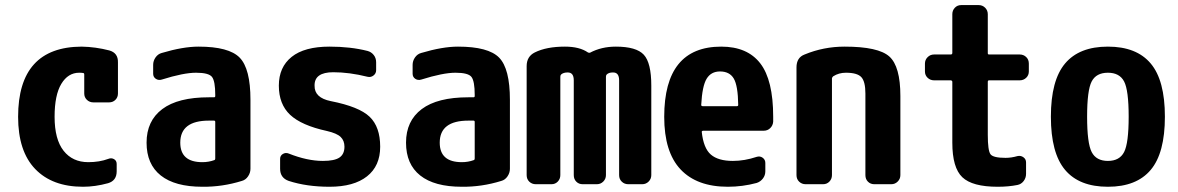

<svg xmlns="http://www.w3.org/2000/svg" viewBox="-20 -710 4540 740"><path d="M401.4 -515.6Q435.5 -505.9 434.6 -469.7V-349.6Q434.6 -335 424.8 -325.2Q415 -315.4 400.4 -315.4H339.8Q325.2 -315.4 314.9 -325.2Q304.7 -335 304.7 -349.6V-422.9Q304.7 -428.7 299.8 -428.7Q294.9 -429.7 285.2 -429.7Q242.2 -429.7 216.3 -386.7Q190.4 -343.8 190.4 -259.8Q190.4 -172.9 225.1 -128.9Q259.8 -85 320.3 -85Q363.3 -85 397.5 -97.7Q409.2 -102.5 419.4 -96.7Q429.7 -90.8 429.7 -78.1V-49.8Q429.7 -13.7 396.5 -3.9Q346.7 9.8 299.8 9.8Q181.6 9.8 115.7 -58.6Q49.8 -127 49.8 -259.8Q49.8 -529.3 294.9 -530.3Q348.6 -529.3 401.4 -515.6Z M809.6 -99.6V-240.2Q809.6 -245.1 804.7 -245.1H785.2Q674.8 -245.1 674.8 -160.2Q674.8 -85 759.8 -85Q784.2 -85 805.7 -92.8Q809.6 -93.8 809.6 -99.6ZM745.1 -530.3Q862.3 -530.3 903.8 -487.8Q945.3 -445.3 945.3 -325.2V-59.6Q945.3 -43.9 936 -30.3Q926.8 -16.6 912.1 -12.7Q836.9 10.7 759.8 9.8Q654.3 9.8 599.6 -33.7Q544.9 -77.1 544.9 -160.2Q544.9 -244.1 605.5 -289.6Q666 -335 785.2 -335H804.7Q809.6 -335 809.6 -339.8V-344.7Q809.6 -396.5 797.4 -413.1Q785.2 -429.7 735.4 -429.7Q687.5 -429.7 603.5 -403.3Q590.8 -399.4 580.6 -406.2Q570.3 -413.1 570.3 -425.8V-460Q570.3 -475.6 579.6 -488.8Q588.9 -502 603.5 -505.9Q685.5 -530.3 745.1 -530.3Z M1254.9 -320.3Q1364.3 -298.8 1404.8 -259.8Q1445.3 -220.7 1445.3 -144.5Q1445.3 -70.3 1394.5 -30.3Q1343.8 9.8 1250 9.8Q1162.1 9.8 1092.8 -12.7Q1059.6 -24.4 1059.6 -59.6V-97.7Q1059.6 -110.4 1070.3 -116.7Q1081.1 -123 1092.8 -118.2Q1164.1 -89.8 1224.6 -89.8Q1269.5 -89.8 1288.6 -103Q1307.6 -116.2 1307.6 -144.5Q1307.6 -168 1293 -182.1Q1278.3 -196.3 1240.2 -205.1Q1141.6 -226.6 1098.1 -267.6Q1054.7 -308.6 1054.7 -379.9Q1054.7 -451.2 1104 -490.7Q1153.3 -530.3 1250 -530.3Q1331.1 -530.3 1396.5 -513.7Q1411.1 -509.8 1420.4 -498Q1429.7 -486.3 1429.7 -469.7V-439.5Q1429.7 -426.8 1419.4 -418.9Q1409.2 -411.1 1396.5 -414.1Q1326.2 -431.6 1264.6 -431.6Q1191.4 -431.6 1192.4 -379.9Q1191.4 -333 1254.9 -320.3Z M1809.6 -99.6V-240.2Q1809.6 -245.1 1804.7 -245.1H1785.2Q1674.8 -245.1 1674.8 -160.2Q1674.8 -85 1759.8 -85Q1784.2 -85 1805.7 -92.8Q1809.6 -93.8 1809.6 -99.6ZM1745.1 -530.3Q1862.3 -530.3 1903.8 -487.8Q1945.3 -445.3 1945.3 -325.2V-59.6Q1945.3 -43.9 1936 -30.3Q1926.8 -16.6 1912.1 -12.7Q1836.9 10.7 1759.8 9.8Q1654.3 9.8 1599.6 -33.7Q1544.9 -77.1 1544.9 -160.2Q1544.9 -244.1 1605.5 -289.6Q1666 -335 1785.2 -335H1804.7Q1809.6 -335 1809.6 -339.8V-344.7Q1809.6 -396.5 1797.4 -413.1Q1785.2 -429.7 1735.4 -429.7Q1687.5 -429.7 1603.5 -403.3Q1590.8 -399.4 1580.6 -406.2Q1570.3 -413.1 1570.3 -425.8V-460Q1570.3 -475.6 1579.6 -488.8Q1588.9 -502 1603.5 -505.9Q1685.5 -530.3 1745.1 -530.3Z M2353.5 -530.3Q2432.6 -530.3 2461.4 -499Q2490.2 -467.8 2490.2 -379.9V-35.2Q2490.2 -20.5 2480 -10.3Q2469.7 0 2455.1 0H2401.4Q2386.7 0 2376.5 -9.8Q2366.2 -19.5 2366.2 -35.2V-400.4Q2366.2 -431.6 2341.8 -430.7Q2326.2 -430.7 2318.4 -422.9Q2315.4 -419.9 2315.4 -414.1V-35.2Q2315.4 -20.5 2305.2 -10.3Q2294.9 0 2280.3 0H2225.6Q2210.9 0 2201.2 -9.8Q2191.4 -19.5 2191.4 -35.2V-400.4Q2191.4 -431.6 2167 -430.7Q2151.4 -430.7 2142.6 -422.9Q2139.6 -419.9 2139.6 -414.1V-35.2Q2139.6 -20.5 2129.9 -10.3Q2120.1 0 2105.5 0H2044.9Q2030.3 0 2020 -9.8Q2009.8 -19.5 2009.8 -35.2V-455.1Q2009.8 -492.2 2041 -507.8Q2085.9 -530.3 2157.2 -530.3Q2213.9 -530.3 2246.1 -507.8Q2250 -505.9 2253.9 -506.8Q2297.9 -530.3 2353.5 -530.3Z M2820.3 -300.8Q2825.2 -300.8 2825.2 -305.7Q2824.2 -379.9 2808.1 -407.2Q2792 -434.6 2754.9 -434.6Q2720.7 -434.6 2703.6 -406.7Q2686.5 -378.9 2682.6 -305.7Q2682.6 -300.8 2688.5 -300.8ZM2759.8 -530.3Q2860.4 -530.3 2910.2 -465.8Q2960 -401.4 2960 -259.8V-241.2Q2959 -226.6 2948.7 -216.3Q2938.5 -206.1 2922.9 -206.1H2690.4Q2685.5 -206.1 2684.6 -202.1Q2691.4 -138.7 2719.7 -114.3Q2748 -89.8 2804.7 -89.8Q2849.6 -89.8 2896.5 -105.5Q2909.2 -109.4 2919.4 -102.1Q2929.7 -94.7 2929.7 -82V-49.8Q2929.7 -34.2 2920.4 -22Q2911.1 -9.8 2896.5 -4.9Q2841.8 9.8 2785.2 9.8Q2666 9.8 2603 -57.1Q2540 -124 2540 -259.8Q2540 -530.3 2759.8 -530.3Z M3235.4 -530.3Q3365.2 -530.3 3407.7 -492.2Q3450.2 -454.1 3450.2 -339.8V-35.2Q3450.2 -20.5 3439.9 -10.3Q3429.7 0 3415 0H3349.6Q3335 0 3325.2 -9.8Q3315.4 -19.5 3315.4 -35.2V-349.6Q3315.4 -395.5 3299.8 -412.6Q3284.2 -429.7 3240.2 -429.7Q3212.9 -429.7 3191.4 -416Q3187.5 -413.1 3186.5 -408.2V-35.2Q3186.5 -20.5 3176.8 -10.3Q3167 0 3152.3 0H3085Q3070.3 0 3060.1 -9.8Q3049.8 -19.5 3049.8 -35.2V-450.2Q3049.8 -488.3 3081.1 -500Q3154.3 -530.3 3235.4 -530.3Z M3910.2 -500Q3924.8 -500 3935.1 -490.2Q3945.3 -480.5 3945.3 -464.8V-434.6Q3945.3 -419.9 3935.1 -410.2Q3924.8 -400.4 3910.2 -400.4H3792Q3787.1 -400.4 3787.1 -394.5V-190.4Q3787.1 -129.9 3797.4 -115.7Q3807.6 -101.6 3855.5 -101.6Q3877.9 -101.6 3901.4 -108.4Q3914.1 -111.3 3924.3 -104Q3934.6 -96.7 3934.6 -84V-40Q3934.6 -24.4 3925.3 -12.2Q3916 0 3901.4 2.9Q3867.2 9.8 3825.2 9.8Q3727.5 9.8 3689 -26.9Q3650.4 -63.5 3650.4 -160.2V-394.5Q3650.4 -399.4 3644.5 -400.4H3580.1Q3565.4 -400.4 3555.2 -410.2Q3544.9 -419.9 3544.9 -434.6V-464.8Q3544.9 -479.5 3555.2 -489.7Q3565.4 -500 3580.1 -500H3644.5Q3649.4 -500 3650.4 -504.9V-655.3Q3650.4 -669.9 3660.2 -680.2Q3669.9 -690.4 3684.6 -690.4H3752Q3766.6 -690.4 3776.9 -680.2Q3787.1 -669.9 3787.1 -655.3V-504.9Q3787.1 -500 3792 -500Z M4187.5 -124Q4205.1 -89.8 4250 -89.8Q4294.9 -89.8 4312.5 -124Q4330.1 -158.2 4330.1 -260.3Q4330.1 -362.3 4312.5 -396Q4294.9 -429.7 4250 -429.7Q4205.1 -429.7 4187.5 -396Q4169.9 -362.3 4169.9 -260.3Q4169.9 -158.2 4187.5 -124ZM4085 -465.3Q4139.6 -530.3 4250 -530.3Q4360.4 -530.3 4415 -465.3Q4469.7 -400.4 4469.7 -260.3Q4469.7 -120.1 4415 -55.2Q4360.4 9.8 4250 9.8Q4139.6 9.8 4085 -55.2Q4030.3 -120.1 4030.3 -260.3Q4030.3 -400.4 4085 -465.3Z"/></svg>

Font: Rounded-L Mgen+ 1mn bold
Style: Bold
Weight: 700
Designer: [Source Han Sans]
Ryoko NISHIZUKA  (kana & ideographs); Paul D. Hunt (Latin, Greek & Cyrillic); Wenlong ZHANG  (bopomofo
Version: Version 1.059.20150602